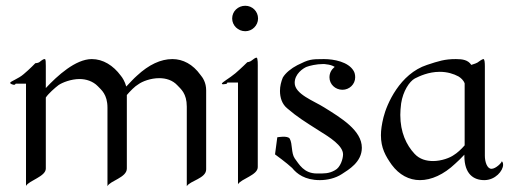

<svg xmlns="http://www.w3.org/2000/svg" viewBox="-20 -622 1765 663"><path d="M134.8 -418C130.9 -418 127.9 -417 118.2 -409.2C112.8 -403.8 102.1 -403.8 102.1 -403.8C102.1 -403.8 82 -382.8 62 -366.2C43.9 -350.1 15.1 -340.8 15.1 -335.9C15.1 -332 25.9 -329.1 28.8 -329.1C32.2 -329.1 34.2 -333 34.2 -333H69.8V20C80.1 1 138.2 -12.2 138.2 -40V-285.2C147 -298.8 169.9 -318.8 182.1 -328.1C194.8 -336.9 225.1 -349.1 254.9 -349.1C276.9 -349.1 300.8 -341.8 317.9 -324.2C329.1 -312 351.1 -296.9 351.1 -250V21C359.9 2 418 -8.8 418 -40V-293.9C429.2 -307.1 445.8 -324.2 458 -331.1C471.2 -340.8 500 -352.1 529.8 -352.1C553.2 -352.1 576.2 -345.2 592.8 -327.1C604 -314.9 625 -299.8 625 -253.9V21C636.2 2 691.9 -5.9 691.9 -37.1V-310.1C691.9 -336.9 680.2 -354 671.9 -363.8C646 -399.9 611.8 -418 575.2 -418C535.2 -418 494.1 -398.9 453.1 -360.8C441.9 -351.1 428.2 -335.9 416 -323.2C411.1 -340.8 402.8 -354 397 -360.8C371.1 -396 335.9 -418 296.9 -418C241.2 -418 178.2 -360.8 138.2 -317.9V-394C138.2 -405.8 138.2 -418 134.8 -418Z M865.7 -422.9C860.8 -422.9 855 -417 849.1 -413.1C843.8 -408.2 834 -407.2 834 -407.2C834 -407.2 813 -386.2 793 -369.1C772.9 -352.1 746.1 -337.9 746.1 -333C746.1 -329.1 756.8 -332 759.8 -332C764.2 -332 765.1 -336.9 765.1 -336.9H801.8V14.2C813 -4.9 870.1 -17.1 870.1 -44.9V-384.8C870.1 -397.9 871.1 -422.9 865.7 -422.9ZM871.1 -558.1C871.1 -583 851.1 -602.1 827.1 -602.1C801.8 -602.1 781.7 -583 781.7 -558.1C781.7 -534.2 801.8 -514.2 827.1 -514.2C851.1 -514.2 871.1 -534.2 871.1 -558.1Z M1200.7 -377.9C1182.6 -408.2 1133.8 -418 1098.6 -418C1053.7 -418 1046.9 -417 1006.8 -397C985.8 -386.2 965.8 -370.1 956.5 -354C950.7 -339.8 946.8 -324.2 946.8 -308.1C946.8 -285.2 953.6 -262.2 972.7 -247.1C1004.9 -219.2 1033.7 -201.2 1081.5 -170.9C1118.7 -147.9 1164.6 -119.1 1164.6 -88.9C1164.6 -74.2 1155.8 -43.9 1136.7 -34.2C1115.7 -22 1098.6 -22.9 1074.7 -22.9C1028.8 -22.9 1012.7 -55.2 997.6 -75.2C984.9 -94.2 990.7 -125 980.5 -143.1C973.6 -154.8 937.5 -147.9 937.5 -147.9L929.7 -88.9C929.7 -88.9 970.7 -59.1 988.8 -42C1004.9 -22 1032.7 0 1084.5 0C1108.9 0 1137.7 -5.9 1160.6 -21C1183.6 -36.1 1229.5 -62 1229.5 -111.8C1229.5 -171.9 1157.7 -214.8 1099.6 -251C1063.5 -273.9 997.6 -296.9 997.6 -335.9C997.6 -367.2 1026.9 -386.2 1038.6 -391.1C1048.8 -395 1072.8 -400.9 1095.7 -400.9C1099.6 -400.9 1102.5 -400.9 1106.9 -399.9C1117.7 -398.9 1127.9 -396 1135.7 -391.1C1124.5 -381.8 1117.7 -370.1 1117.7 -355C1117.7 -331.1 1137.7 -312 1162.6 -312C1186.5 -312 1206.5 -331.1 1206.5 -355C1206.5 -363.8 1204.6 -372.1 1200.7 -377.9Z M1649.4 -418C1647.5 -418 1642.6 -416 1633.3 -409.2C1629.4 -404.8 1614.3 -399.9 1607.4 -397.9C1596.2 -415 1577.6 -418 1554.2 -418C1515.6 -418 1494.6 -411.1 1454.6 -397.9C1360.4 -367.2 1315.4 -262.2 1304.2 -216.8C1298.3 -192.9 1295.4 -172.9 1295.4 -154.8C1295.4 -110.8 1311.5 -83 1332.5 -53.2C1358.4 -18.1 1392.6 0 1430.2 0C1469.2 0 1512.2 -19 1552.2 -57.1C1561.5 -64.9 1572.3 -76.2 1583.5 -87.9V-84C1583.5 -20 1616.2 0 1652.3 0C1690.4 0 1717.3 -32.2 1717.3 -53.2C1717.3 -62 1713.4 -64.9 1712.4 -64.9C1713.4 -61 1692.4 -39.1 1677.2 -39.1C1661.6 -39.1 1654.3 -64 1654.3 -84V-393.1C1654.3 -405.8 1653.3 -418 1649.4 -418ZM1584.5 -334V-120.1C1573.2 -106.9 1557.6 -92.8 1547.4 -86.9C1534.2 -77.1 1504.4 -65.9 1475.6 -65.9C1452.6 -65.9 1429.2 -71.8 1411.6 -90.8C1383.3 -121.1 1362.3 -165 1362.3 -225.1C1362.3 -236.8 1363.3 -250 1365.2 -265.1C1371.6 -307.1 1393.6 -340.8 1412.6 -351.1C1428.2 -358.9 1459.5 -374 1498.5 -374C1524.4 -374 1546.4 -367.2 1563.5 -357.9C1571.3 -353 1580.6 -345.2 1584.5 -334Z"/></svg>

Font: Pierce
Style: Roman
Weight: 500
Version: Version 0.2.0